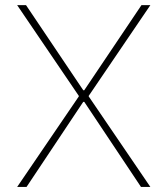

<svg xmlns="http://www.w3.org/2000/svg" viewBox="-20 -740 663 760"><path d="M538.1 0 313.5 -336.9H307.6L292 -356.4V-360.4L47.9 -719.7H83L309.6 -382.8H315.4L331.1 -362.3V-358.4L575.2 0ZM47.9 0 292 -358.4V-362.3L307.6 -382.8H313.5L540 -719.7H575.2L331.1 -360.4V-356.4L315.4 -336.9H309.6L85 0Z"/></svg>

Font: Reddit Sans ExtraLight
Style: Regular
Weight: 250
Designer: Stephen Hutchings
Foundry: Reddit
Version: Version 1.014